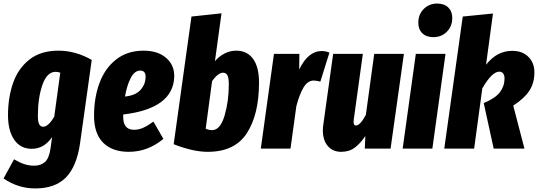

<svg xmlns="http://www.w3.org/2000/svg" viewBox="-30 -836 3026 1080"><path d="M486 -499 420 -28Q401 101 340.5 162.5Q280 224 168 224Q72 224 -10 168L49 60Q81 79 107.5 87.5Q134 96 162 96Q199 96 222.5 75.5Q246 55 254 0L263 -65Q218 1 149 1Q85 1 50 -50Q15 -101 15 -188Q15 -287 43.5 -369Q72 -451 135.5 -501Q199 -551 299 -551Q395 -551 486 -499ZM183 -184Q183 -151 190.5 -137Q198 -123 213 -123Q241 -123 275 -179L309 -427Q296 -432 283 -432Q234 -432 208.5 -358.5Q183 -285 183 -184Z M950 -404Q944 -225 663 -192V-178Q663 -106 724 -106Q750 -106 775 -117Q800 -128 833 -152L889 -55Q802 18 694 18Q602 18 550.5 -33Q499 -84 499 -185Q499 -287 530 -370Q561 -453 624 -502Q687 -551 778 -551Q858 -551 905 -510Q952 -469 950 -404ZM789 -404Q789 -439 759 -439Q727 -439 705.5 -397.5Q684 -356 673 -293Q733 -299 761 -331Q789 -363 789 -404Z M1427 -372Q1427 -193 1359 -87.5Q1291 18 1139 18Q1095 18 1045.5 6.5Q996 -5 947 -25L1047 -743L1216 -761L1179 -492Q1202 -519 1233 -535Q1264 -551 1299 -551Q1360 -551 1393.5 -505Q1427 -459 1427 -372ZM1163 -380 1127 -112Q1145 -104 1163 -104Q1209 -104 1233 -185Q1257 -266 1257 -361Q1257 -399 1249 -413Q1241 -427 1225 -427Q1197 -427 1163 -380Z M1823 -540 1772 -377Q1748 -383 1735 -383Q1701 -383 1678 -345Q1655 -307 1637 -239L1604 0H1437L1511 -533H1654L1653 -445Q1703 -549 1780 -549Q1802 -549 1823 -540Z M1786 -103Q1786 -120 1789 -138L1844 -533H2011L1960 -164Q1959 -159 1959 -150Q1959 -130 1972 -130Q1996 -130 2028 -190L2075 -533H2242L2167 0H2022L2025 -71Q1997 -29 1965.5 -5.5Q1934 18 1889 18Q1842 18 1814 -14.5Q1786 -47 1786 -103Z M2476 -533 2402 0H2235L2309 -533ZM2323 -708Q2323 -755 2353.5 -785.5Q2384 -816 2429 -816Q2469 -816 2491.5 -794Q2514 -772 2514 -735Q2514 -688 2483.5 -657.5Q2453 -627 2408 -627Q2368 -627 2345.5 -649Q2323 -671 2323 -708Z M2704 -472Q2736 -512 2772 -531Q2808 -550 2852 -550Q2908 -550 2942 -516.5Q2976 -483 2976 -429Q2976 -369 2947.5 -325.5Q2919 -282 2857 -242L2920 0H2747L2691 -256Q2757 -284 2782.5 -318Q2808 -352 2808 -395Q2808 -413 2800 -423Q2792 -433 2779 -433Q2737 -433 2683 -339L2637 0H2469L2573 -743L2743 -760Z"/></svg>

Font: Fira Sans Extra Condensed ExtraBold
Style: Italic
Weight: 800
Width: 3
Italic angle: -8°
Designer: Carrois Corporate & Edenspiekermann AG
Foundry: Carrois Corporate GbR & Edenspiekermann AG
Version: Version 4.203